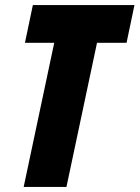

<svg xmlns="http://www.w3.org/2000/svg" viewBox="-20 -734 548 754"><path d="M73 0H241L361 -566H477L508 -714H109L78 -566H193Z"/></svg>

Font: Noto Sans UI Condensed Black
Style: Italic
Weight: 900
Width: 3
Italic angle: -192°
Designer: Monotype Design Team
Foundry: Monotype Imaging Inc.
Version: Version 1.901